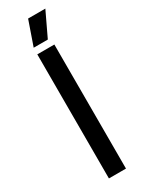

<svg xmlns="http://www.w3.org/2000/svg" viewBox="-234 -932 733 965"><g transform="rotate(-30 132.0 -449.5)"><path d="M232 -899H132L83 -758H165ZM82 0H181V-720H82Z"/></g></svg>

Font: Fixel Display Medium
Style: Regular
Weight: 500
Designer: AlfaBravo + MacPaw
Foundry: Kyrylo Tkachov, Marchela Mozhyna, Serhii Makarenko, Maria Weinstein, Zakhar Kryvoshyya
Version: Version 1.211